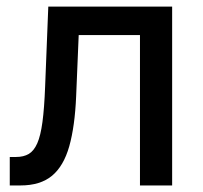

<svg xmlns="http://www.w3.org/2000/svg" viewBox="-20 -566 620 586"><path d="M9.8 0V-86.9H28.8Q52.2 -86.9 67.9 -96.2Q83.5 -105.5 93.8 -128.7Q104 -151.9 109.6 -193.8Q115.2 -235.8 117.7 -301.3L127.4 -545.9H505.4V0H407.2V-459H220.2L212.4 -272Q208.5 -180.2 191.4 -119.6Q174.3 -59.1 138.7 -29.5Q103 0 42.5 0Z"/></svg>

Font: Inter Cardless
Style: Regular
Weight: 400
Designer: Rasmus Andersson
Foundry: rsms
Version: Version 4.001;git-9221beed3